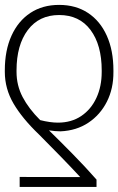

<svg xmlns="http://www.w3.org/2000/svg" viewBox="-20 -573 479 777"><path d="M370.6 183.6H59.6V143.1L304.7 143.6Q269 105 225.3 60.1Q181.6 15.1 138.2 -28.3Q70.3 -93.3 34.9 -153.6Q-0.5 -213.9 -0.5 -282.2V-288.1Q-0.5 -369.1 26.6 -428.7Q53.7 -488.3 103 -520.8Q152.3 -553.2 219.2 -553.2Q286.6 -553.2 335.9 -520.8Q385.3 -488.3 412.1 -428.7Q439 -369.1 439 -288.1V-281.7Q439.5 -214.8 412.6 -161.6Q385.7 -108.4 337.6 -76.4Q289.6 -44.4 225.1 -41.5Q213.9 -41.5 203.1 -42.5Q192.4 -43.5 178.2 -45.4Q222.7 -2 273.2 49.3Q323.7 100.6 370.6 153.8ZM391.6 -281.7V-288.1Q391.6 -391.1 346.4 -451.7Q301.3 -512.2 219.2 -512.2Q138.2 -512.2 92.5 -451.4Q46.9 -390.6 46.9 -288.1V-282.2Q46.9 -227.5 71.5 -180.4Q96.2 -133.3 142.6 -86.9Q183.1 -76.7 214.4 -76.7Q269 -76.7 308.8 -103.5Q348.6 -130.4 370.1 -176.8Q391.6 -223.1 391.6 -281.7Z"/></svg>

Font: Inter Display ExtraLight
Style: Regular
Weight: 200
Designer: Rasmus Andersson
Foundry: rsms
Version: Version 4.000;git-a52131595